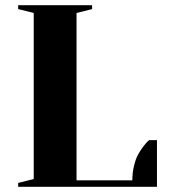

<svg xmlns="http://www.w3.org/2000/svg" viewBox="-20 -720 650 740"><path d="M50 -700H335V-685L275 -670V-25H490Q490 -54 496.5 -81Q503 -108 512.5 -125Q522 -142 532 -155Q542 -168 548 -174L555 -180H585V0H50V-15L110 -30V-670L50 -685Z"/></svg>

Font: Yeseva One
Style: Regular
Weight: 400
Designer: Jovanny Lemonad
Foundry: Jovanny Lemonad
Version: Version 2.000